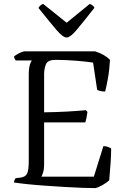

<svg xmlns="http://www.w3.org/2000/svg" viewBox="-20 -968 648 988"><path d="M470 0Q445 0 403.5 -1.5Q362 -3 312 -6Q262 -9 212 -12.5Q162 -16 119.5 -20.5Q77 -25 52 -29Q52 -36 55 -42Q58 -48 60 -51L85 -54Q110 -57 119 -74Q128 -91 128 -140V-582Q128 -618 134 -635.5Q140 -653 144 -657H61Q59 -660 56 -664.5Q53 -669 52 -677Q57 -682 68 -688.5Q79 -695 90.5 -699.5Q102 -704 107 -704H469Q519 -688 546 -660Q543 -606 535 -562.5Q527 -519 521 -497Q506 -497 495 -500Q484 -503 480 -506L459 -646Q426 -651 372 -655.5Q318 -660 265 -660Q226 -660 216.5 -637.5Q207 -615 207 -585V-390Q274 -391 326.5 -394Q379 -397 422 -401L430 -392Q425 -355 419 -338H207V-121Q207 -98 202 -81.5Q197 -65 193 -59H463L512 -216Q526 -216 537 -211.5Q548 -207 552 -204Q552 -173 549 -128Q546 -83 542 -40Q528 -27 505.5 -14.5Q483 -2 470 0ZM323 -775Q304 -775 271 -813.5Q238 -852 178 -927Q180 -932 186.5 -938.5Q193 -945 202 -948L323 -851L442 -948Q461 -940 466 -928Q404 -849 372.5 -812Q341 -775 323 -775Z"/></svg>

Font: Texturina ExtraLight
Style: Regular
Weight: 200
Designer: Guillermo Torres Carreño
Foundry: Omnibus-Type
Version: Version 1.002; ttfautohint (v1.8.3)